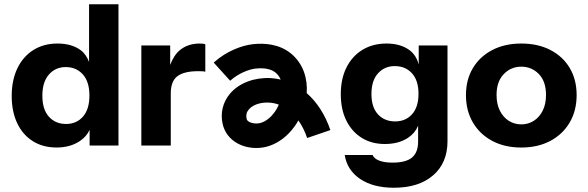

<svg xmlns="http://www.w3.org/2000/svg" viewBox="-20 -688 2762 902"><path d="M398.4 -667.9V-397.1C390 -418.6 378.3 -437.8 359.1 -452.2C331.2 -473.1 294.7 -483.5 249.9 -483.5C206.8 -483.5 169.2 -473.4 136.9 -453.1C104.7 -432.8 79.6 -404.3 61.8 -367.4C44 -330.5 35 -287.2 35 -237.4C35 -188.2 43.6 -145.5 60.8 -109.3C78 -73 102.4 -44.9 134.1 -24.9C165.7 -4.9 203.1 5 246.1 5C288.5 5 324.9 -5.1 355.3 -25.4C376.6 -39.6 391.5 -57.3 401 -78V-4.2H536.6V-667.9ZM369.8 -140.1C349.4 -117.1 323.1 -105.6 290.5 -105.6C257.3 -105.6 230.4 -116.9 209.8 -139.7C189.2 -162.4 179 -195.3 179 -238.3C179 -281.3 189.3 -314.5 209.8 -337.9C230.4 -361.2 256.6 -372.9 288.6 -372.9C321.8 -372.9 348.7 -361.4 369.3 -338.3C389.9 -315.3 400.1 -282.3 400.1 -239.2C400.1 -196.2 390 -163.2 369.7 -140.1Z M918.7 -483.5C881.3 -483.5 849.9 -473.1 824.7 -452.2C804.8 -435.7 790.6 -411.6 779.5 -383.2V-474.3H644V-4.2H782.3V-249.4C782.3 -287.5 792.7 -314.4 813.6 -330.1C834.4 -345.7 867 -353.6 911.3 -353.6C919.3 -353.6 926 -353.4 931.6 -353.1C937.1 -352.8 941.4 -352 944.5 -350.8V-479.8C939 -482.3 930.3 -483.5 918.6 -483.5Z M1420.9 -250.4C1425.7 -319 1405.1 -387.3 1349.3 -434.7C1293.1 -482.4 1220.1 -486 1169.8 -480.6C1120.4 -475.5 1045.8 -450 984 -394L1061.3 -308.6C1100 -343.6 1149.6 -362.6 1181.7 -366C1205.2 -368.5 1248.2 -369.2 1274.7 -346.8C1285.7 -337.5 1293.4 -326.4 1298.6 -314.2C1283.5 -317.8 1267.8 -320.1 1251.8 -321.1C1175.9 -325.1 1103.6 -298.5 1061 -248.5C1026.7 -208.1 1014.3 -157 1026.2 -104.9C1034.8 -66.8 1059.1 -34.9 1094.5 -15.1C1120.9 -0.3 1152.4 7.3 1184.2 7.3C1205.1 7.3 1226.2 4 1245.9 -2.8C1290.9 -18.1 1331.4 -49.3 1363 -93C1369.8 -102.3 1376.1 -112.1 1381.8 -122.2C1398.4 -98.9 1412.3 -71.1 1423 -39.7L1532.1 -76.9C1507.4 -149.4 1468.9 -208.5 1421 -250.5ZM1269.8 -160.7C1252.3 -136.7 1230.6 -119.3 1208.5 -111.8C1190.5 -105.4 1165.5 -107.2 1150.5 -115.6C1141.7 -120.6 1139.4 -125.8 1138.5 -130.2C1134.7 -146.9 1138.1 -161.1 1148.9 -173.7C1166.2 -194.2 1198.5 -206.2 1234.8 -206.2C1238.1 -206.2 1241.5 -206.2 1244.9 -205.9C1260.4 -205 1275.5 -201.8 1290 -196.4C1284.2 -183 1277.2 -170.8 1269.8 -160.6Z M1947.1 -474.3V-386C1939.4 -412.5 1926.5 -435.4 1904.2 -452.1C1876.2 -473 1840.1 -483.5 1795.9 -483.5C1752.8 -483.5 1715.2 -473.6 1682.9 -454C1650.6 -434.3 1625.6 -406.6 1607.7 -371C1589.8 -335.3 1581 -293.6 1581 -245.6C1581 -198.3 1589.5 -157.1 1606.8 -122.1C1624 -87.1 1648.1 -59.9 1679.1 -40.5C1710.1 -21.1 1746.5 -11.5 1788.3 -11.5C1832 -11.5 1868.6 -21.5 1898.1 -41.4C1919.9 -56.2 1935.1 -74.9 1944.2 -97.5V-22.6C1944.2 11.2 1934.7 36.1 1915.6 52.1C1896.6 68 1866.2 76 1824.4 76C1799.2 76 1778.3 73 1762.1 66.8C1745.8 60.7 1735.2 51.8 1730.3 40.1H1599.4C1606.8 87.4 1630.8 124.9 1671.7 152.6C1712.6 180.2 1765.6 194 1830.7 194C1908.8 194 1970.2 174.5 2015 135.5C2059.9 96.5 2082.3 43.2 2082.3 -24.4V-474.3ZM1915.7 -151.2C1895.4 -128.8 1869.1 -117.6 1836.4 -117.6C1803.2 -117.6 1776.4 -128.6 1755.8 -150.7C1735.2 -172.9 1725 -204.8 1725 -246.6C1725 -288.4 1735.3 -320.7 1755.8 -343.4C1776.4 -366.1 1802.6 -377.5 1834.6 -377.5C1867.8 -377.5 1894.7 -366.3 1915.2 -343.9C1935.8 -321.4 1946.1 -289.3 1946.1 -247.5C1946.1 -205.8 1936 -173.6 1915.7 -151.2Z M2656.7 -368.3C2635.2 -404.6 2604.9 -432.8 2565.9 -453.1C2526.8 -473.4 2481.1 -483.5 2429 -483.5C2377.3 -483.5 2332 -473.4 2293 -453.1C2253.9 -432.8 2223.5 -404.6 2201.7 -368.3C2179.9 -332 2169 -289.6 2169 -241.1C2169 -192.5 2179.9 -149.7 2201.7 -112.5C2223.5 -75.3 2254 -46.4 2293 -25.8C2332 -5.2 2377.3 5.1 2429 5.1C2480.6 5.1 2525.9 -5.2 2565 -25.8C2604 -46.4 2634.4 -75.3 2656.3 -112.5C2678.1 -149.7 2689 -192.5 2689 -241.1C2689 -289.6 2678.3 -332 2656.7 -368.3ZM2529.5 -167.8C2519 -147.2 2505.1 -131.4 2487.6 -120.3C2470 -109.3 2450.6 -103.7 2429 -103.7C2407.4 -103.7 2387.9 -109.3 2370.4 -120.3C2352.8 -131.4 2338.9 -147.2 2328.5 -167.8C2318 -188.4 2312.8 -213.1 2312.8 -242C2312.8 -283.8 2324 -316.4 2346.5 -339.7C2368.9 -363.1 2396.4 -374.8 2429 -374.8C2461.5 -374.8 2489 -363.2 2511.5 -340.2C2533.9 -317.1 2545.1 -284.4 2545.1 -242C2545.1 -213.1 2539.9 -188.4 2529.4 -167.8Z"/></svg>

Font: Diatome Awesome Bold
Style: Regular
Weight: 400
Designer: 15.100.17
Foundry: 15.100.17
Version: Version 1.010;Fontself Maker 3.5.8